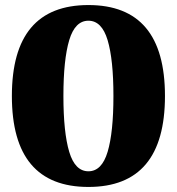

<svg xmlns="http://www.w3.org/2000/svg" viewBox="-20 -730 700 760"><path d="M27 -350Q27 -710 330 -710Q633 -710 633 -350Q633 10 330 10Q27 10 27 -350ZM429 -350Q429 -494 406 -571Q383 -648 330 -648Q277 -648 254 -571Q231 -494 231 -350Q231 -206 254 -129Q277 -52 330 -52Q383 -52 406 -129Q429 -206 429 -350Z"/></svg>

Font: Trirong Black
Style: Regular
Weight: 900
Designer: Katatrad Team
Foundry: CadsonDemak
Version: Version 1.001